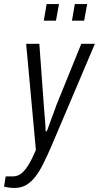

<svg xmlns="http://www.w3.org/2000/svg" viewBox="-71 -742 488 947"><path d="M1 185Q-13 185 -28 183Q-43 181 -51 179L-43 128H-7Q15 128 33 114.5Q51 101 69 72Q87 43 106 -2L58 -526H123L145 -224Q147 -204 148.5 -180.5Q150 -157 152 -135Q154 -113 154 -94H159Q164 -104 169 -119Q174 -134 180.5 -151Q187 -168 194 -186.5Q201 -205 207 -223L330 -526H397L180 -15Q161 28 143 64.5Q125 101 104.5 128Q84 155 59 170Q34 185 1 185ZM145 -640 159 -722H220L205 -640ZM284 -640 298 -722H359L344 -640Z"/></svg>

Font: Archivo Condensed Light
Style: Italic
Weight: 300
Width: 3
Italic angle: -10°
Designer: Hector Gatti
Foundry: Omnibus-Type
Version: Version 2.001